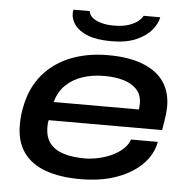

<svg xmlns="http://www.w3.org/2000/svg" viewBox="-52 -776 833 840"><g transform="rotate(5 364.0 -356.0)"><path d="M331 12Q241 12 177.5 -11Q114 -34 80.5 -81.5Q47 -129 47 -201Q47 -238 53 -271.5Q59 -305 69 -334Q94 -402 142.5 -447.5Q191 -493 258 -516Q325 -539 405 -539Q498 -539 559.5 -514.5Q621 -490 651.5 -445.5Q682 -401 682 -338Q682 -325 680 -304Q678 -283 669 -233H171Q169 -225 168.5 -218Q168 -211 168 -204Q168 -158 189.5 -131Q211 -104 250.5 -92Q290 -80 342 -80Q373 -80 405 -87.5Q437 -95 464 -108Q491 -121 510.5 -139.5Q530 -158 537 -180H655Q648 -141 624 -107Q600 -73 558.5 -46Q517 -19 460.5 -3.5Q404 12 331 12ZM186 -314H560Q561 -321 561.5 -327Q562 -333 562 -339Q562 -379 539.5 -402.5Q517 -426 480 -436.5Q443 -447 398 -447Q345 -447 301.5 -432.5Q258 -418 228 -388.5Q198 -359 186 -314ZM414 -601Q349 -601 310 -616.5Q271 -632 253 -656.5Q235 -681 235 -706Q235 -711 235.5 -715.5Q236 -720 237 -724H309Q309 -709 323.5 -696.5Q338 -684 362.5 -677Q387 -670 417 -670Q459 -670 485.5 -679.5Q512 -689 526.5 -701.5Q541 -714 545 -724H618Q613 -696 589.5 -667.5Q566 -639 522.5 -620Q479 -601 414 -601Z"/></g></svg>

Font: Archivo Expanded Medium
Style: Italic
Weight: 500
Width: 7
Italic angle: -10°
Designer: Hector Gatti
Foundry: Omnibus-Type
Version: Version 2.001